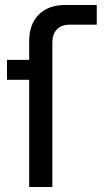

<svg xmlns="http://www.w3.org/2000/svg" viewBox="-20 -750 428 770"><path d="M97 0V-430H8V-510H97V-585Q97 -653 135.5 -691.5Q174 -730 242 -730H368V-651H260Q226 -651 208 -632Q190 -613 190 -579V0Z"/></svg>

Font: MuseoModerno
Style: Regular
Weight: 400
Designer: Pablo Cosgaya, Héctor Gatti, Marcela Romero, and the Authors of The MuseoModerno Project.
Foundry: Omnibus-Type Team
Version: Version 1.001